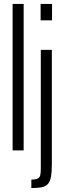

<svg xmlns="http://www.w3.org/2000/svg" viewBox="-20 -763 327 974"><path d="M44 0V-743H100V0ZM186 -660V-743H244V-660ZM139 191V148Q162 148 172 142.5Q182 137 184.5 124.5Q187 112 187 91V-510H243V69Q243 111 238 136Q233 161 221 172.5Q209 184 189 187.5Q169 191 139 191Z"/></svg>

Font: Saira UltraCondensed
Style: Regular
Weight: 400
Width: 1
Designer: Hector Gatti with collaboration of the Omnibus-Type team
Foundry: Omnibus-Type
Version: Version 1.101